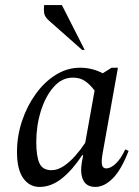

<svg xmlns="http://www.w3.org/2000/svg" viewBox="-20 -727 547 757"><path d="M136 10Q96 10 71.5 -24.5Q47 -59 47 -128Q47 -190 66.5 -249Q86 -308 120.5 -356Q155 -404 200 -432Q245 -460 296 -460Q321 -460 344 -454Q367 -448 385 -438L420 -460H445L384 -119Q379 -89 382.5 -76Q386 -63 399 -63Q416 -63 436 -81.5Q456 -100 474 -138L487 -132Q458 -57 424.5 -23.5Q391 10 356 10Q321 10 308 -17Q295 -44 303 -89L308 -115H304Q266 -57 224 -23.5Q182 10 136 10ZM123 -167Q123 -111 135.5 -83.5Q148 -56 183 -56Q207 -56 231 -72Q255 -88 277 -113Q299 -138 316 -164L353 -370Q334 -395 314.5 -408Q295 -421 267 -421Q224 -421 191.5 -384Q159 -347 141 -289Q123 -231 123 -167ZM304 -530 175 -644Q156 -660 154 -676Q152 -692 154 -707H224L314 -530Z"/></svg>

Font: Spectral
Style: Italic
Weight: 400
Italic angle: -10°
Designer: Jean-Baptiste Levee
Foundry: Production Type
Version: Version 2.001